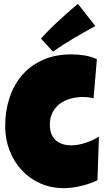

<svg xmlns="http://www.w3.org/2000/svg" viewBox="-20 -979 553 1012"><path d="M490.7 -667 473.1 -460.9Q459 -464.8 445.3 -466.3Q431.6 -467.8 417.5 -467.8Q382.8 -467.8 351.3 -459Q319.8 -450.2 295.7 -432.1Q271.5 -414.1 257.1 -386.5Q242.7 -358.9 242.7 -321.3Q242.7 -293.9 250.7 -273.7Q258.8 -253.4 273.7 -240Q288.6 -226.6 309.8 -219.7Q331.1 -212.9 356.9 -212.9Q375 -212.9 394 -216.6Q413.1 -220.2 432.1 -226.6Q451.2 -232.9 468.8 -241.2Q486.3 -249.5 501.5 -258.8L493.7 -29.3Q474.6 -19.5 452.6 -12Q430.7 -4.4 407.5 1.2Q384.3 6.8 361.1 9.8Q337.9 12.7 316.9 12.7Q247.6 12.7 190.7 -13.2Q133.8 -39.1 93 -83.7Q52.2 -128.4 29.8 -187.5Q7.3 -246.6 7.3 -313.5Q7.3 -393.6 30 -462.9Q52.7 -532.2 96.9 -583.3Q141.1 -634.3 206.3 -663.3Q271.5 -692.4 356 -692.4Q389.6 -692.4 424.3 -687Q459 -681.6 490.7 -667ZM482.4 -841.8Q424.3 -810.1 369.1 -777.6Q314 -745.1 258.8 -707L196.3 -775.4Q206.1 -787.1 219.7 -801.5Q233.4 -815.9 248.8 -831.1Q264.2 -846.2 280.8 -861.6Q297.4 -877 313 -891.1Q350.1 -924.8 390.6 -959Z"/></svg>

Font: Luckiest Guy RUS-BEL-UKR
Style: Regular
Weight: 400
Designer: Astigmatic (AOETI)
Foundry: Astigmatic (AOETI)
Version: Version 1.00 March 11, 2019, initial release